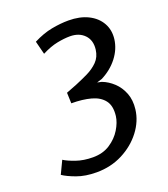

<svg xmlns="http://www.w3.org/2000/svg" viewBox="-133 -806 795 911"><g transform="rotate(-20 264.0 -350.5)"><path d="M199 11Q142 11 99.2 -4.8Q56.5 -20.5 34 -36L65 -101Q84 -88.5 122 -75.2Q160 -62 207 -62Q257.5 -62 293.5 -85.8Q329.5 -109.5 350.2 -143.5Q371 -177.5 375 -209Q381 -259 359.5 -287Q338 -315 295.8 -326.5Q253.5 -338 197 -338L195 -392L249 -413Q280.5 -426 312 -441.2Q343.5 -456.5 366 -479.2Q388.5 -502 393 -538Q398.5 -584 371.8 -611.5Q345 -639 299 -639Q270.5 -639 234.8 -632Q199 -625 156 -603L139 -670Q188 -695 232.8 -703.5Q277.5 -712 318 -712Q375.5 -712 416.8 -691.5Q458 -671 478.2 -635.2Q498.5 -599.5 493 -554Q487 -506 454.8 -464.2Q422.5 -422.5 372 -397L346 -389L368 -384Q398.5 -372.5 424.5 -348.2Q450.5 -324 464.5 -288.2Q478.5 -252.5 473 -207Q466 -149.5 428 -99.8Q390 -50 330.5 -19.5Q271 11 199 11Z"/></g></svg>

Font: Expletus Sans
Style: Italic
Weight: 400
Italic angle: -7°
Designer: Jasper de Waard
Foundry: Designtown
Version: Version 7.500